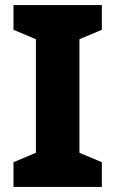

<svg xmlns="http://www.w3.org/2000/svg" viewBox="-20 -734 453 754"><path d="M380 0H33V-97L121 -134V-580L33 -617V-714H380V-617L292 -580V-134L380 -97Z"/></svg>

Font: Noto Sans Hebrew ExtraBold
Style: Regular
Weight: 800
Designer: Monotype Design Team
Foundry: Monotype Imaging Inc.
Version: Version 2.003